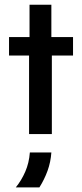

<svg xmlns="http://www.w3.org/2000/svg" viewBox="-20 -576 352 825"><path d="M104.9 0V-337.5H18.8V-416.7H106.9V-555.6H200.7V-416.7H293.8V-337.5H202.8V0ZM47.9 229.2Q72.2 199.3 88.5 161.8Q104.9 124.3 108.3 79.2H200.7Q197.9 120.1 184.4 157.6Q170.8 195.1 149.3 229.2Z"/></svg>

Font: Afacad Flux Medium
Style: Regular
Weight: 500
Designer: Kristian Moeller
Foundry: Dicotype
Version: Version 1.100